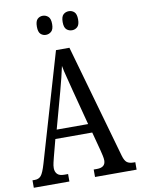

<svg xmlns="http://www.w3.org/2000/svg" viewBox="-98 -976 764 1041"><g transform="rotate(-10 284.0 -455.0)"><path d="M2 0V-41H15Q37 -41 49.5 -56Q62 -71 76 -119L250 -714H324L502 -87Q510 -60 522.5 -50.5Q535 -41 560 -41H568V0H339V-41H357Q404 -41 404 -80Q404 -90 400.5 -106.5Q397 -123 393 -138L366 -240H163L138 -145Q135 -133 131 -116.5Q127 -100 127 -86Q127 -66 138.5 -53.5Q150 -41 177 -41H198V0ZM179 -289H352L302 -480Q291 -525 281.5 -560.5Q272 -596 267 -624Q261 -596 252.5 -561.5Q244 -527 234 -490ZM355 -805Q337 -805 324.5 -816.5Q312 -828 312 -857Q312 -887 324.5 -898.5Q337 -910 355 -910Q372 -910 384.5 -898.5Q397 -887 397 -857Q397 -828 384.5 -816.5Q372 -805 355 -805ZM211 -805Q194 -805 182 -816.5Q170 -828 170 -857Q170 -887 182 -898.5Q194 -910 211 -910Q228 -910 241 -898.5Q254 -887 254 -857Q254 -828 241 -816.5Q228 -805 211 -805Z"/></g></svg>

Font: Noto Serif Lao ExtraCondensed
Style: Regular
Weight: 400
Width: 2
Designer: Monotype Design Team
Foundry: Monotype Imaging Inc.
Version: Version 2.003; ttfautohint (v1.8.4.7-5d5b)